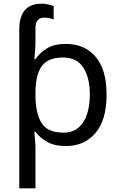

<svg xmlns="http://www.w3.org/2000/svg" viewBox="-20 -785 655 1045"><path d="M207 -765Q226 -765 244 -760.5Q262 -756 272 -752V-679Q265 -682 250.5 -685.5Q236 -689 220 -689Q198 -689 185.5 -675.5Q173 -662 173 -631V-551Q173 -532 170.5 -506Q168 -480 167 -463H173Q197 -498 236 -522Q275 -546 340 -546Q439 -546 499.5 -477Q560 -408 560 -269Q560 -132 499.5 -61Q439 10 339 10Q277 10 236.5 -13Q196 -36 173 -68H167Q168 -51 170.5 -25Q173 1 173 20V240H85V-625Q85 -765 207 -765ZM324 -472Q242 -472 208 -426Q174 -380 173 -286V-269Q173 -170 205.5 -116.5Q238 -63 326 -63Q374 -63 406 -89.5Q438 -116 453.5 -163Q469 -210 469 -270Q469 -362 433.5 -417Q398 -472 324 -472Z"/></svg>

Font: Apis
Style: Regular
Weight: 400
Designer: Monotype Design Team
Foundry: Monotype Imaging Inc.
Version: Version 2.000; build 0001